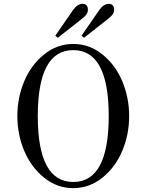

<svg xmlns="http://www.w3.org/2000/svg" viewBox="-20 -958 740 996"><path d="M544 -938Q572 -938 572 -907Q572 -884 544 -863L416 -762L403 -773L495 -906Q518 -938 544 -938ZM408 -938Q436 -938 436 -907Q436 -884 408 -863L280 -762L267 -773L359 -906Q382 -938 408 -938ZM360 18Q276 18 208.5 -36.5Q141 -91 105.5 -176Q70 -261 70 -356Q70 -451 105.5 -536Q141 -621 208.5 -675.5Q276 -730 360 -730Q444 -730 511.5 -675.5Q579 -621 614.5 -536Q650 -451 650 -356Q650 -261 614.5 -176Q579 -91 511.5 -36.5Q444 18 360 18ZM360 -14Q544 -14 544 -356Q544 -698 360 -698Q176 -698 176 -356Q176 -14 360 -14Z"/></svg>

Font: Old Standard TT
Style: Regular
Weight: 400
Designer: Alexey Kryukov <alexios@thessalonica.org.ru>
Version: Version 2.2